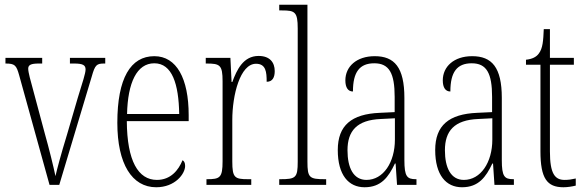

<svg xmlns="http://www.w3.org/2000/svg" viewBox="-20 -780 2468 810"><path d="M61 -462 189 0H230L367 -457C381 -507 388 -512 420 -512H424V-536H275V-512H293C330 -512 341 -505 341 -487C341 -471 329 -435 308 -367L263 -213C236 -125 220 -64 214 -37C206 -76 186 -157 170 -213L118 -407C110 -436 99 -475 99 -490C99 -506 110 -512 144 -512H158V-536H3V-512C43 -512 49 -505 61 -462Z M639 10C719 10 761 -47 761 -80C761 -94 756 -101 750 -104C733 -62 700 -21 642 -21C563 -21 516 -101 515 -269H776V-294C776 -449 725 -543 631 -543C531 -543 475 -450 475 -262C475 -88 537 10 639 10ZM736 -299H516C519 -431 557 -513 631 -513C706 -513 734 -426 736 -299Z M851 0H1040V-24H1027C970 -24 960 -30 960 -99V-274C960 -379 993 -511 1060 -511C1102 -511 1105 -476 1105 -435C1130 -435 1139 -454 1139 -480C1139 -517 1118 -544 1071 -544C1006 -544 979 -485 960 -434H957L952 -536H848V-512H851C908 -512 919 -506 919 -437V-100C919 -30 908 -24 853 -24H851Z M1158 0H1356V-24H1351C1285 -24 1277 -30 1277 -98V-760H1158V-736H1170C1224 -736 1236 -730 1236 -660V-98C1236 -30 1228 -24 1162 -24H1158Z M1518 10C1588 10 1619 -33 1646 -90H1649L1655 0H1737V-24H1735C1697 -24 1686 -35 1686 -105V-367C1686 -496 1644 -543 1561 -543C1484 -543 1437 -499 1437 -441C1437 -411 1448 -394 1469 -394C1469 -476 1497 -513 1559 -513C1622 -513 1645 -471 1645 -371V-307L1582 -304C1463 -299 1405 -251 1405 -147C1405 -41 1451 10 1518 10ZM1526 -21C1471 -21 1446 -72 1446 -146C1446 -227 1485 -274 1587 -278L1646 -281V-191C1646 -95 1597 -21 1526 -21Z M1929 10C1999 10 2030 -33 2057 -90H2060L2066 0H2148V-24H2146C2108 -24 2097 -35 2097 -105V-367C2097 -496 2055 -543 1972 -543C1895 -543 1848 -499 1848 -441C1848 -411 1859 -394 1880 -394C1880 -476 1908 -513 1970 -513C2033 -513 2056 -471 2056 -371V-307L1993 -304C1874 -299 1816 -251 1816 -147C1816 -41 1862 10 1929 10ZM1937 -21C1882 -21 1857 -72 1857 -146C1857 -227 1896 -274 1998 -278L2057 -281V-191C2057 -95 2008 -21 1937 -21Z M2357 10C2374 10 2393 7 2409 3V-27C2391 -23 2379 -21 2362 -21C2321 -21 2300 -47 2300 -141V-507H2401V-536H2300V-657H2274C2272 -609 2270 -576 2253 -554C2243 -540 2226 -531 2199 -528V-507H2260V-142C2260 -27 2288 10 2357 10Z"/></svg>

Font: Noto Serif Khmer ExtraCondensed ExtraLight
Style: Regular
Weight: 200
Width: 2
Designer: Danh Hong and the Monotype Design Team
Foundry: Monotype Imaging Inc.
Version: Version 2.004